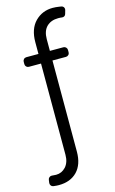

<svg xmlns="http://www.w3.org/2000/svg" viewBox="-144 -810 645 1077"><g transform="rotate(-15 178.5 -271.5)"><path d="M30.5 211.6Q28.8 211.6 24.5 210.9Q16.3 209.5 11.5 202.8Q6.7 196 7.5 187.9L9.9 170.1Q11 161.6 17.8 156.2Q24.5 150.9 33 151.6Q33.7 152 35.2 152Q47.6 153.4 57.2 153.4Q89.8 153.4 113.3 128.2Q136.4 102.3 136.4 58.2V-471.2H66.1Q57.2 -471.2 51.1 -477.3Q45.1 -483.3 45.1 -492.2V-506Q45.1 -514.6 51.1 -520.8Q57.2 -527 66.1 -527H136.4V-595.2Q136.4 -671.9 177.6 -714.1Q219.1 -756 279.8 -756Q297.6 -756 317.8 -752.8Q324.2 -752.5 330.3 -750.7Q337.4 -749.3 341.6 -744Q345.9 -738.6 345.9 -731.9Q345.9 -728 345.2 -726.2L339.1 -704.9Q337.4 -697.4 330.8 -693.4Q324.2 -689.3 316.8 -690.7Q308.2 -692.1 295.1 -692.1Q253.2 -692.1 228 -667.6Q202.8 -642.4 202.8 -595.2V-527H281.2Q289.8 -527 296 -520.8Q302.2 -514.6 302.2 -506V-492.2Q302.2 -483.3 296 -477.3Q289.8 -471.2 281.2 -471.2H202.8V58.2Q202.8 132.1 163.7 172.9Q124.3 213.4 57.2 213.4Q44 213.4 30.5 211.6Z"/></g></svg>

Font: DeltaSans Light
Style: Regular
Weight: 300
Designer: Rasmus Andersson
Foundry: rsms
Version: Version 3.012